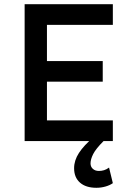

<svg xmlns="http://www.w3.org/2000/svg" viewBox="-20 -670 620 912"><path d="M97 0V-650H516V-552H203V-380H468V-282H203V-98H516V0ZM438 222Q388 222 360 197.5Q332 173 332 129Q332 92 355 56.5Q378 21 426 -20L472 0Q435 37 422.5 62Q410 87 410 106Q410 122 421 132Q432 142 450 142Q462 142 474 138.5Q486 135 498 126L516 200Q502 210 481 216Q460 222 438 222Z"/></svg>

Font: Sometype Mono SemiBold
Style: Regular
Weight: 600
Designer: Ryoichi Tsunekawa
Foundry: Dharma Type
Version: Version 1.001